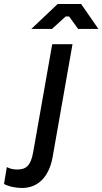

<svg xmlns="http://www.w3.org/2000/svg" viewBox="-120 -740 510 956"><path d="M-10 196C67 196 124 143 142 42L241 -520H140L45 19C33 85 10 104 -34 104C-54 104 -71 100 -86 92L-100 176C-74 190 -38 196 -10 196ZM370 -596 284 -720H167L36 -596H139L207 -658H224L269 -596Z"/></svg>

Font: Fixel Text 20240404 Medium
Style: Italic
Weight: 500
Width: 4
Italic angle: -10°
Designer: AlfaBravo + MacPaw
Foundry: Kyrylo Tkachov, Marchela Mozhyna, Serhii Makarenko, Maria Weinstein, Zakhar Kryvoshyya
Version: Version 1.211;Glyphs 3.2 (3225)